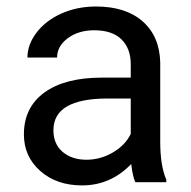

<svg xmlns="http://www.w3.org/2000/svg" viewBox="-20 -558 584 588"><path d="M394.5 0Q386.7 -15.6 381.8 -55.7Q318.8 9.8 231.4 9.8Q153.3 9.8 103.3 -34.4Q53.2 -78.6 53.2 -146.5Q53.2 -229 116 -274.7Q178.7 -320.3 292.5 -320.3H380.4V-361.8Q380.4 -409.2 352.1 -437.3Q323.7 -465.3 268.6 -465.3Q220.2 -465.3 187.5 -440.9Q154.8 -416.5 154.8 -381.8H64Q64 -421.4 92 -458.3Q120.1 -495.1 168.2 -516.6Q216.3 -538.1 273.9 -538.1Q365.2 -538.1 417 -492.4Q468.8 -446.8 470.7 -366.7V-123.5Q470.7 -50.8 489.3 -7.8V0ZM244.6 -68.8Q287.1 -68.8 325.2 -90.8Q363.3 -112.8 380.4 -147.9V-256.3H309.6Q143.6 -256.3 143.6 -159.2Q143.6 -116.7 171.9 -92.8Q200.2 -68.8 244.6 -68.8Z"/></svg>

Font: Vazir
Style: Regular
Weight: 400
Designer: Saber Rastikerdar
Foundry: Saber Rastikerdar
Version: Version 30.0.0